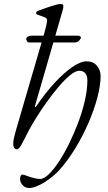

<svg xmlns="http://www.w3.org/2000/svg" viewBox="-20 -727 539 958"><path d="M125 211Q107 211 93.5 197.5Q80 184 80 166Q80 158 83 151Q86 144 91 144Q95 144 106 147.5Q117 151 130 156Q142 160 155.5 163Q169 166 180 166Q199 166 223.5 142.5Q248 119 274.5 78.5Q301 38 326 -13Q351 -64 371.5 -119Q392 -174 404 -227.5Q416 -281 416 -326Q416 -349 405.5 -361.5Q395 -374 376 -374Q357 -374 329.5 -351.5Q302 -329 272 -293.5Q242 -258 213 -217.5Q184 -177 161 -140Q138 -103 125 -78Q100 -30 87.5 -6Q75 18 63 18Q58 18 54 14Q50 10 48 4Q46 -2 46 -8Q46 -23 49.5 -38Q53 -53 59 -75L200 -558Q205 -575 210 -595.5Q215 -616 215 -626Q215 -636 202.5 -641Q190 -646 178 -650Q171 -652 165.5 -654.5Q160 -657 160 -661Q160 -665 163 -668.5Q166 -672 177 -676Q185 -679 199.5 -684Q214 -689 230.5 -694.5Q247 -700 260.5 -703.5Q274 -707 279 -707Q284 -707 290 -706Q296 -705 296 -697Q296 -689 294.5 -683Q293 -677 291 -670L155 -200Q153 -193 155.5 -193Q158 -193 161 -197Q205 -262 251.5 -312.5Q298 -363 340 -392Q382 -421 412 -421Q445 -421 463.5 -399Q482 -377 482 -348Q482 -301 465.5 -239Q449 -177 420 -110.5Q391 -44 353 17.5Q315 79 273 125Q260 139 241.5 154Q223 169 202.5 182Q182 195 162 203Q142 211 125 211ZM125 -515Q118 -515 114.5 -521.5Q111 -528 111 -532Q111 -539 118.5 -544Q126 -549 135 -549H370Q375 -549 379.5 -546Q384 -543 384 -539Q384 -538 383.5 -537.5Q383 -537 383 -536Q378 -526 370.5 -520.5Q363 -515 352 -515Z"/></svg>

Font: EB Garamond
Style: Italic
Weight: 400
Italic angle: -17.2°
Designer: Georg Duffner and Octavio Pardo
Foundry: Georg Duffner
Version: Version 1.001